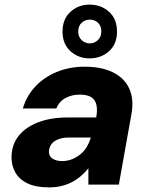

<svg xmlns="http://www.w3.org/2000/svg" viewBox="-20 -800 644 832"><path d="M192 12Q135 12 99 -5.5Q63 -23 46 -53.5Q29 -84 30 -121Q31 -174 61 -211.5Q91 -249 145.5 -270Q200 -291 275 -291H397Q403 -325 397.5 -347Q392 -369 374.5 -379.5Q357 -390 325 -390Q291 -390 263.5 -375Q236 -360 224 -330H79Q95 -384 132.5 -424.5Q170 -465 225.5 -488Q281 -511 347 -511Q419 -511 468.5 -487Q518 -463 539.5 -417.5Q561 -372 550 -308L495 0H363V-71Q349 -53 331 -37.5Q313 -22 292 -11Q271 0 246 6Q221 12 192 12ZM249 -102Q272 -102 292 -110Q312 -118 328.5 -131.5Q345 -145 356 -163.5Q367 -182 373 -203L374 -204H277Q252 -204 232.5 -196.5Q213 -189 203 -175.5Q193 -162 192 -143Q192 -122 208.5 -112Q225 -102 249 -102ZM368 -547Q320 -547 285.5 -578Q251 -609 251 -663Q251 -718 285.5 -749Q320 -780 368 -780Q418 -780 452.5 -749Q487 -718 487 -663Q487 -609 452.5 -578Q418 -547 368 -547ZM369 -612Q389 -612 404 -626Q419 -640 419 -664Q419 -688 404.5 -701.5Q390 -715 369 -715Q349 -715 334 -701.5Q319 -688 319 -664Q319 -640 334 -626Q349 -612 369 -612Z"/></svg>

Font: DM Sans 20pt Black
Style: Italic
Weight: 900
Italic angle: -10°
Version: Version 4.004;gftools[0.9.30]